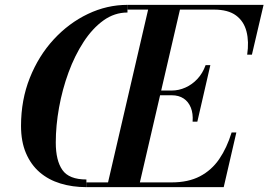

<svg xmlns="http://www.w3.org/2000/svg" viewBox="-20 -770 1104 790"><path d="M504.5 -750Q420 -750 341.5 -712.5Q263 -675 201 -607.8Q139 -540.5 102.8 -449.8Q66.5 -359 66.5 -252Q66.5 -187.5 86.8 -140Q107 -92.5 143.2 -61.2Q179.5 -30 228.8 -15Q278 0 335.5 0V-31.5Q264 -31.5 236.8 -70.5Q209.5 -109.5 209.5 -183.5Q209.5 -253 223 -327.8Q236.5 -402.5 262 -472Q287.5 -541.5 323.8 -597.2Q360 -653 405.5 -685.8Q451 -718.5 504.5 -718.5ZM420 0 594 -750H725L551 0ZM335 0V-19.5H686Q754.5 -19.5 802.5 -44.5Q850.5 -69.5 882 -115.5Q913.5 -161.5 933 -225H952.5L900.5 0ZM772.5 -269.5Q775 -303 765.2 -327.2Q755.5 -351.5 735.5 -364.8Q715.5 -378 687 -378H619V-397.5H687Q715.5 -397.5 743 -409.8Q770.5 -422 792.2 -445.2Q814 -468.5 826 -502H845.5L792 -269.5ZM997 -545Q1005 -598.5 994.2 -640.5Q983.5 -682.5 951 -706.5Q918.5 -730.5 860 -730.5H504V-750H1064.5L1016.5 -545Z"/></svg>

Font: Bodoni Moda 11pt SemiBold
Style: Italic
Weight: 600
Italic angle: -13°
Designer: Owen Earl
Foundry: indestructible type
Version: Version 2.004